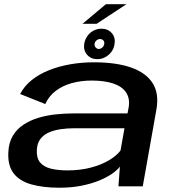

<svg xmlns="http://www.w3.org/2000/svg" viewBox="-20 -893 838 920"><path d="M264.5 6.5Q322 6.5 369.8 -3Q417.5 -12.5 454.8 -27.8Q492 -43 517 -60.5Q542 -78 554.5 -94.5L547.5 0H664L729.5 -368.5Q743 -445.5 711 -495.2Q679 -545 607.2 -569.8Q535.5 -594.5 430 -594.5Q371.5 -594.5 317 -585Q262.5 -575.5 215.2 -556.8Q168 -538 132.2 -509.5Q96.5 -481 76.5 -442.5L197 -394.5Q214 -432.5 247 -457.5Q280 -482.5 324.2 -494.8Q368.5 -507 419 -507Q480.5 -507 522.5 -493Q564.5 -479 584 -450.2Q603.5 -421.5 596.5 -378.5L591 -349.5H330.5Q290.5 -349.5 247.5 -345Q204.5 -340.5 165 -328.8Q125.5 -317 93.2 -296Q61 -275 41.5 -242.5Q22 -210 20 -164Q16.5 -100 45 -62.8Q73.5 -25.5 130 -9.5Q186.5 6.5 264.5 6.5ZM303 -76.5Q257.5 -76.5 223.5 -85Q189.5 -93.5 172 -114.8Q154.5 -136 156.5 -174.5Q158 -206.5 173.5 -227Q189 -247.5 214.5 -258.5Q240 -269.5 271.5 -274Q303 -278.5 337 -278.5H576.5L557.5 -172Q539.5 -147.5 503 -125.5Q466.5 -103.5 415.5 -90Q364.5 -76.5 303 -76.5ZM446.5 -609.5Q467 -609.5 485 -619.5Q503 -629.5 514.8 -646Q526.5 -662.5 529 -683Q534 -713.5 515.5 -734.5Q497 -755.5 466 -755.5Q445.5 -755.5 427.8 -746Q410 -736.5 398.5 -720Q387 -703.5 383.5 -683Q379 -652 397.2 -630.8Q415.5 -609.5 446.5 -609.5ZM453 -658.5Q444.5 -658.5 438.2 -665.8Q432 -673 433 -683Q435 -693 442.5 -699.5Q450 -706 459 -706Q469 -706 475 -699.5Q481 -693 479.5 -683Q478.5 -673 470.8 -665.8Q463 -658.5 453 -658.5ZM375.5 -779H443L586 -873H487.5Z"/></svg>

Font: Anybody Expanded Medium
Style: Italic
Weight: 500
Width: 7
Italic angle: -10°
Version: Version 1.113;gftools[0.9.25]